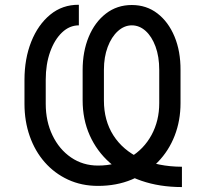

<svg xmlns="http://www.w3.org/2000/svg" viewBox="-20 -758 852 793"><path d="M731.4 -69.3V14.6Q639.2 14.6 563.7 -11.5Q488.3 -37.6 434.1 -85.4Q379.9 -133.3 350.6 -199Q321.3 -264.6 321.3 -343.8V-468.8Q321.3 -544.9 346.4 -605.7Q371.6 -666.5 417.5 -701.9Q463.4 -737.3 524.4 -737.3Q585 -737.3 630.1 -702.6Q675.3 -668 700.7 -607.2Q726.1 -546.4 725.6 -467.8V-332Q725.6 -259.8 701.4 -197.5Q677.2 -135.3 632.1 -88.9Q586.9 -42.5 524.2 -16.4Q461.4 9.8 384.8 9.8Q316.9 9.8 261 -16.1Q205.1 -42 164.8 -87.9Q124.5 -133.8 102.8 -195.6Q81.1 -257.3 81.1 -329.1V-427.7Q81.1 -515.6 109.1 -585.9Q137.2 -656.2 187.5 -697.5Q237.8 -738.8 305.7 -738.3V-653.3Q267.1 -653.3 236.1 -623.8Q205.1 -594.2 187 -543.5Q168.9 -492.7 168.9 -428.7V-329.1Q168.9 -256.8 196.8 -199Q224.6 -141.1 273.4 -107.7Q322.3 -74.2 384.8 -74.2Q460.4 -74.2 517.3 -108.2Q574.2 -142.1 606 -200.7Q637.7 -259.3 637.7 -332V-468.8Q637.7 -524.4 622.3 -565.9Q606.9 -607.4 581.3 -630.4Q555.7 -653.3 524.4 -653.3Q493.2 -653.3 466.8 -629.4Q440.4 -605.5 424.8 -564Q409.2 -522.5 409.2 -469.7V-342.8Q409.2 -260.3 448.2 -199Q487.3 -137.7 559.8 -103.8Q632.3 -69.8 731.4 -69.3Z"/></svg>

Font: Inter
Style: Regular
Weight: 400
Designer: Rasmus Andersson
Foundry: rsms
Version: Version 4.000;git-8c9346024